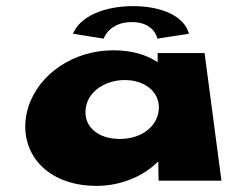

<svg xmlns="http://www.w3.org/2000/svg" viewBox="-20 -589 782 626"><path d="M318 -463C318 -463 335 -517 410 -517C484 -517 493 -463 493 -463L596 -479C582 -534 511 -569 414 -569C317 -569 240 -534 218 -479ZM260 -239C269 -293 325 -328 387 -328C448 -328 498 -293 498 -239C498 -181 445 -136 371 -136C294 -136 250 -181 260 -239ZM72 -239C32 -108 118 17 295 17C378 17 450 -17 494 -61H496L497 0H702L647 -416H494V-386C457 -411 409 -425 349 -425C220 -425 106 -348 72 -239Z"/></svg>

Font: Hussar Milosc
Style: Bold
Weight: 700
Foundry: Cannot Into Space Fonts
Version: Version 1.02